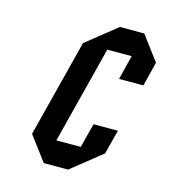

<svg xmlns="http://www.w3.org/2000/svg" viewBox="-82 -567 563 635"><g transform="rotate(15 199.0 -250.0)"><path d="M229.2 -83.3 250.8 -166.7H334.2L312.5 -83.3L208.3 0H125L62.5 -83.3L147.5 -416.7L251.7 -500H335L397.5 -416.7L376.7 -333.3H293.3L314.2 -416.7H230.8L145.8 -83.3Z"/></g></svg>

Font: Yulong
Style: Italic
Weight: 400
Italic angle: -14.25°
Designer: GGBotNet
Foundry: f0n7.com
Version: 1.00